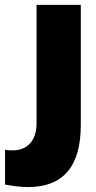

<svg xmlns="http://www.w3.org/2000/svg" viewBox="-103 -508 393 782"><path d="M-82.5 243.7V102.1Q-74.7 103.5 -67.4 104Q-60.1 104.5 -53.2 104.5Q-5.9 104.5 20 75.4Q45.9 46.4 45.9 -7.3V-488.3H226.1V1Q226.1 127.4 172.4 190.7Q118.7 253.9 11.2 253.9Q-9.8 253.9 -33.2 251.2Q-56.6 248.5 -82.5 243.7Z"/></svg>

Font: Kumbh Sans Black
Style: Regular
Weight: 900
Version: Version 1.005